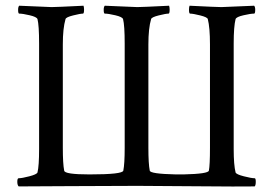

<svg xmlns="http://www.w3.org/2000/svg" viewBox="-20 -666 970 688"><path d="M300.8 -41Q419.9 -41 421.9 -54.7Q426.8 -79.1 426.8 -136.7V-509.8Q426.8 -575.2 420.9 -597.7Q418 -605.5 393.1 -611.3Q368.2 -617.2 355.5 -617.2Q351.6 -617.2 351.6 -630.9Q351.6 -641.6 355.5 -645.5Q467.8 -640.6 471.7 -640.6Q488.3 -640.6 585.9 -645.5Q587.9 -639.6 587.9 -631.8Q587.9 -617.2 584 -617.2Q574.2 -617.2 548.8 -610.8Q523.4 -604.5 521.5 -597.7Q511.7 -564.5 511.7 -506.8V-136.7Q511.7 -79.1 516.6 -54.7Q517.6 -43 610.4 -41H637.7Q726.6 -43 728.5 -54.7Q732.4 -74.2 732.4 -136.7V-506.8Q732.4 -567.4 724.6 -597.7Q722.7 -604.5 697.3 -610.8Q671.9 -617.2 661.1 -617.2Q657.2 -617.2 657.2 -631.8Q657.2 -639.6 659.2 -645.5Q756.8 -640.6 773.4 -640.6Q778.3 -640.6 890.6 -645.5Q894.5 -641.6 894.5 -630.9Q894.5 -617.2 890.6 -617.2Q877.9 -617.2 852.5 -611.3Q827.1 -605.5 824.2 -597.7Q817.4 -571.3 817.4 -509.8V-131.8Q817.4 -75.2 824.2 -47.9Q827.1 -41 854 -34.2Q880.9 -27.3 892.6 -27.3Q896.5 -27.3 896.5 -14.6Q896.5 -2 892.6 2Q835.9 2.9 688.5 1.5Q541 0 472.7 0Q376 0 228 1Q80.1 2 46.9 2Q42 -2.9 42 -14.6Q42 -27.3 46.9 -27.3Q58.6 -27.3 85 -34.2Q111.3 -41 114.3 -47.9Q120.1 -71.3 120.1 -131.8V-509.8Q120.1 -575.2 114.3 -597.7Q111.3 -605.5 86.4 -611.3Q61.5 -617.2 48.8 -617.2Q44.9 -617.2 44.9 -630.9Q44.9 -641.6 48.8 -645.5Q161.1 -640.6 165 -640.6Q181.6 -640.6 279.3 -645.5Q281.2 -639.6 281.2 -631.8Q281.2 -617.2 277.3 -617.2Q267.6 -617.2 242.2 -610.8Q216.8 -604.5 214.8 -597.7Q205.1 -564.5 205.1 -506.8V-136.7Q205.1 -79.1 210 -54.7Q210.9 -41 300.8 -41Z"/></svg>

Font: Crimson Text
Style: Roman
Weight: 400
Version: Version 0.13